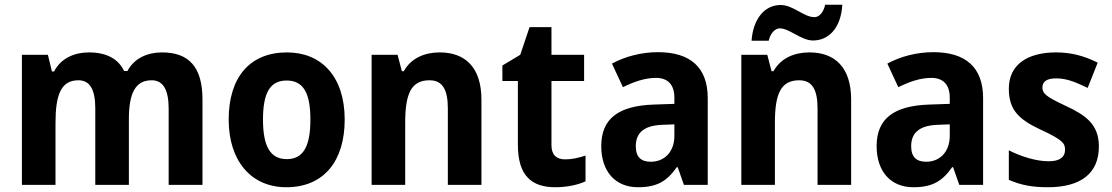

<svg xmlns="http://www.w3.org/2000/svg" viewBox="-20 -776 4666 806"><path d="M660 -556C601 -556 544 -533 515 -478H501C476 -530 426 -556 353 -556C295 -556 236 -533 207 -476H198L181 -546H72V0H213V-259C213 -376 235 -439 309 -439C358 -439 380 -399 380 -321V0H521V-275C521 -383 547 -439 617 -439C666 -439 688 -397 688 -320V0H830V-358C830 -495 773 -556 660 -556Z M1427 -274C1427 -456 1328 -556 1185 -556C1027 -556 940 -450 940 -274C940 -102 1033 10 1182 10C1342 10 1427 -103 1427 -274ZM1084 -274C1084 -385 1113 -438 1183 -438C1254 -438 1283 -385 1283 -274C1283 -163 1254 -108 1184 -108C1114 -108 1084 -163 1084 -274Z M1826 -556C1764 -556 1706 -533 1675 -477H1667L1649 -546H1540V0H1681V-260C1681 -381 1705 -439 1783 -439C1838 -439 1860 -399 1860 -321V0H2001V-358C2001 -493 1933 -556 1826 -556Z M2352 -107C2316 -107 2295 -126 2295 -166V-436H2432V-546H2295V-662H2203L2164 -546L2089 -501V-436H2154V-168C2154 -36 2214 10 2311 10C2360 10 2407 0 2438 -15V-123C2408 -113 2381 -107 2352 -107Z M2742 -557C2673 -557 2604 -539 2549 -509L2595 -410C2644 -434 2688 -449 2734 -449C2783 -449 2811 -421 2811 -366V-340L2724 -337C2578 -332 2504 -279 2504 -163C2504 -56 2563 10 2658 10C2739 10 2780 -16 2821 -74H2825L2851 0H2951V-364C2951 -494 2877 -557 2742 -557ZM2760 -252 2811 -254V-206C2811 -137 2768 -97 2712 -97C2673 -97 2649 -115 2649 -162C2649 -215 2679 -249 2760 -252Z M3135 -605H3207C3214 -638 3235 -657 3253 -657C3294 -657 3343 -606 3393 -606C3456 -606 3510 -655 3516 -756H3444C3437 -724 3419 -704 3399 -704C3354 -704 3310 -755 3257 -755C3187 -755 3141 -693 3135 -605ZM3378 -556C3316 -556 3258 -533 3227 -477H3219L3201 -546H3092V0H3233V-260C3233 -381 3257 -439 3335 -439C3390 -439 3412 -399 3412 -321V0H3553V-358C3553 -493 3485 -556 3378 -556Z M3898 -557C3829 -557 3760 -539 3705 -509L3751 -410C3800 -434 3844 -449 3890 -449C3939 -449 3967 -421 3967 -366V-340L3880 -337C3734 -332 3660 -279 3660 -163C3660 -56 3719 10 3814 10C3895 10 3936 -16 3977 -74H3981L4007 0H4107V-364C4107 -494 4033 -557 3898 -557ZM3916 -252 3967 -254V-206C3967 -137 3924 -97 3868 -97C3829 -97 3805 -115 3805 -162C3805 -215 3835 -249 3916 -252Z M4593 -161C4593 -255 4536 -293 4455 -331C4369 -371 4356 -384 4356 -409C4356 -434 4375 -447 4414 -447C4461 -447 4499 -429 4546 -407L4588 -513C4528 -543 4474 -556 4413 -556C4291 -556 4215 -503 4215 -404C4215 -315 4256 -275 4348 -232C4444 -188 4451 -173 4451 -147C4451 -118 4431 -99 4382 -99C4330 -99 4266 -119 4215 -145V-21C4266 1 4312 10 4379 10C4517 10 4593 -48 4593 -161Z"/></svg>

Font: Noto Sans Sinhala UI SemiCondensed
Style: Bold
Weight: 700
Width: 4
Designer: Jelle Bosma - Monotype Design Team
Foundry: Monotype Imaging Inc.
Version: Version 2.006